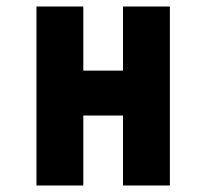

<svg xmlns="http://www.w3.org/2000/svg" viewBox="-20 -570 640 590"><path d="M92 -550H236V-353H358V-550H502V0H358V-215H236V0H92Z"/></svg>

Font: JuliaMono Black
Style: Regular
Weight: 900
Monospace: yes
Designer: cormullion
Foundry: corm
Version: Version 0.054; ttfautohint (v1.8.4)